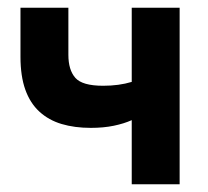

<svg xmlns="http://www.w3.org/2000/svg" viewBox="-20 -477 538 497"><path d="M321 -166Q301 -157 274.5 -151.5Q248 -146 215 -146Q173 -146 139.5 -156Q106 -166 82 -188Q58 -210 45.5 -245Q33 -280 33 -330V-457H157V-335Q157 -296 175 -275.5Q193 -255 247 -255Q288 -255 321 -265V-457H445V0H321Z"/></svg>

Font: Tilda Sans Bold
Style: Regular
Weight: 700
Designer: ParaType Ltd
Foundry: ParaType Ltd
Version: Version 1.009